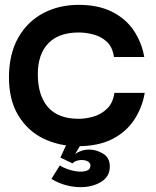

<svg xmlns="http://www.w3.org/2000/svg" viewBox="-20 -593 645 792"><path d="M302 10Q223 10 158 -22Q93 -54 54.5 -118.5Q16 -183 17 -278Q18 -372 55.5 -438Q93 -504 158 -538.5Q223 -573 305 -573Q386 -573 443 -544Q500 -515 532.5 -466Q565 -417 575 -358H450Q444 -400 420 -421.5Q396 -443 364.5 -451Q333 -459 305 -459Q222 -459 179 -414Q136 -369 136 -287Q136 -199 178 -151Q220 -103 304 -103Q334 -103 365.5 -112Q397 -121 421.5 -144.5Q446 -168 452 -210H577Q567 -150 534 -99.5Q501 -49 443.5 -19.5Q386 10 302 10ZM192 145 227 89Q238 98 264.5 106.5Q291 115 313 115Q330 115 341.5 109.5Q353 104 353 89Q353 79 342.5 73Q332 67 317 67Q307 67 297 70Q287 73 279 81L229 57L274 -40L327 -19L290 42Q301 34 316 29Q331 24 348 24Q378 24 405.5 41Q433 58 433 94Q433 135 397.5 157Q362 179 312 179Q282 179 251 170.5Q220 162 192 145Z"/></svg>

Font: Darker Grotesque Light ExtraBold
Style: Regular
Weight: 800
Version: Version 1.000;gftools[0.9.28]